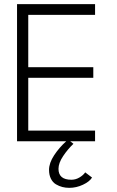

<svg xmlns="http://www.w3.org/2000/svg" viewBox="-20 -680 561 924"><path d="M313.5 224Q296 224 280.2 220Q264.5 216 249.2 207Q234 198 225 180Q216 162 216 137.5Q216 104.5 240.5 67.2Q265 30 298.5 0H62V-660H437.5V-608.5H116V-356.5H429V-305.5H116V-51.5H437.5V0H318L333.5 12Q306 38 283.8 71.2Q261.5 104.5 261.5 132.5Q261.5 185 323.5 185Q344 185 362.2 174.2Q380.5 163.5 390 149.5L423 174.5Q411 194 379.2 209Q347.5 224 313.5 224Z"/></svg>

Font: League Spartan Light
Style: Regular
Weight: 277
Foundry: The League of Moveable Type
Version: Version 2.002